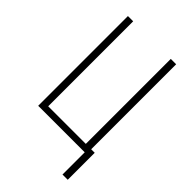

<svg xmlns="http://www.w3.org/2000/svg" viewBox="-268 -833 1112 1112"><g transform="rotate(45 288.0 -276.5)"><path d="M515 182V-39H486V-735H442V-39H134V-735H91V0H472V182Z"/></g></svg>

Font: Iosevka Sparkle Extralight
Style: Regular
Weight: 200
Designer: Belleve Invis
Foundry: Belleve Invis
Version: Version 4.5.0; ttfautohint (v1.8.3)